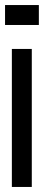

<svg xmlns="http://www.w3.org/2000/svg" viewBox="-32 -741 191 761"><path d="M15 0V-547H94V0ZM-12 -642V-721H122V-642Z"/></svg>

Font: League Gothic Condensed
Style: Regular
Weight: 400
Width: 3
Designer: The League of Moveable Type
Version: Version 2.001